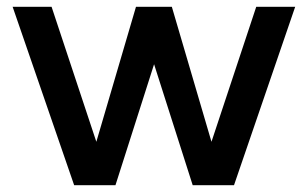

<svg xmlns="http://www.w3.org/2000/svg" viewBox="-20 -542 899 562"><path d="M131 -522 262 -127 378 -522H483L599 -127L730 -522H844L665 0H544L431 -354L318 0H197L17 -522Z"/></svg>

Font: Rising Sun SemiBold
Style: Regular
Weight: 600
Designer: Matt McInerney, Pablo Impallari, Rodrigo Fuenzalida (Raleway font), Stephen Hutchings (Greek), Cristiano Sobral (main ch
Foundry: The Rising Sun Project Authors
Version: Version 4.327; ttfautohint (v1.8.4.7-5d5b-dirty)